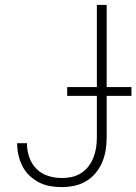

<svg xmlns="http://www.w3.org/2000/svg" viewBox="-20 -755 556 783"><path d="M232 8Q208 8 184.5 4Q161 0 139.5 -11Q118 -22 100.5 -38.5Q83 -55 72 -76.5Q61 -98 55.5 -121.5Q50 -145 50 -168Q50 -169 50 -169.5Q50 -170 50 -171H90Q90 -171 90 -170Q90 -169 90 -169Q90 -141 99.5 -113.5Q109 -86 129 -66Q149 -46 176.5 -37.5Q204 -29 232 -29Q253 -29 273.5 -33.5Q294 -38 311.5 -49.5Q329 -61 341.5 -77.5Q354 -94 361.5 -113.5Q369 -133 372 -153.5Q375 -174 375 -195V-735H415V-195Q415 -169 411 -143.5Q407 -118 397 -94Q387 -70 370 -49.5Q353 -29 331 -16Q309 -3 283.5 2.5Q258 8 232 8ZM254 -364V-400H516V-364Z"/></svg>

Font: Zed Sans Extralight
Style: Regular
Weight: 200
Designer: Belleve Invis
Foundry: Belleve Invis
Version: Version 1.0.0; ttfautohint (v1.8.4)